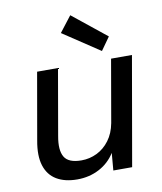

<svg xmlns="http://www.w3.org/2000/svg" viewBox="-85 -825 762 905"><g transform="rotate(-10 295.5 -372.0)"><path d="M212 12Q153 12 113.5 -11.5Q74 -35 59 -82.5Q44 -130 57 -201L113 -521H213L158 -205Q146 -139 165.5 -106Q185 -73 247 -73Q286 -73 321 -90Q356 -107 381 -140.5Q406 -174 415 -222L467 -521H567L476 0H386L393 -83Q365 -38 317.5 -13Q270 12 212 12ZM431 -564 255 -681 313 -756 475 -626Z"/></g></svg>

Font: DM Sans 10pt Medium
Style: Italic
Weight: 500
Italic angle: -10°
Version: Version 4.004;gftools[0.9.30]